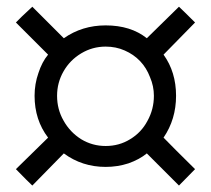

<svg xmlns="http://www.w3.org/2000/svg" viewBox="-20 -622 641 583"><path d="M300.8 -480.5Q260.7 -480.5 226.6 -460Q192.4 -439.5 172.9 -405.3Q153.3 -371.1 153.3 -331.1Q153.3 -290 172.9 -255.9Q192.4 -220.7 226.6 -199.2Q260.7 -178.7 300.8 -178.7Q341.8 -178.7 375 -199.2Q409.2 -219.7 427.7 -254.9Q447.3 -290 447.3 -331.1Q447.3 -360.4 435.5 -387.7Q424.8 -416 405.3 -436.5Q385.7 -457 358.4 -468.8Q332 -480.5 300.8 -480.5ZM28.3 -108.4Q52.7 -131.8 126 -204.1Q85 -257.8 85 -331.1Q85 -367.2 96.7 -400.4Q107.4 -433.6 126 -456.1Q93.8 -488.3 28.3 -553.7Q40 -566.4 78.1 -601.6Q101.6 -578.1 173.8 -505.9Q229.5 -544.9 300.8 -544.9Q377 -544.9 425.8 -505.9Q459 -538.1 523.4 -601.6Q536.1 -589.8 572.3 -553.7Q547.9 -529.3 476.6 -456.1Q514.6 -403.3 514.6 -331.1Q514.6 -259.8 476.6 -204.1Q507.8 -171.9 572.3 -108.4Q559.6 -95.7 523.4 -58.6Q499 -83 425.8 -156.2Q403.3 -137.7 370.1 -126Q336.9 -115.2 300.8 -115.2Q229.5 -115.2 173.8 -156.2Q141.6 -123 78.1 -58.6Q65.4 -70.3 28.3 -108.4Z"/></svg>

Font: Griech2
Style: Regular
Weight: 400
Version: 001.007